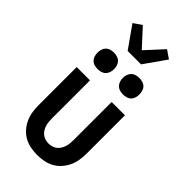

<svg xmlns="http://www.w3.org/2000/svg" viewBox="-302 -1066 1154 1154"><g transform="rotate(45 275.0 -489.0)"><path d="M275 12Q247 12 218.5 6.5Q190 1 165.5 -12.5Q141 -26 122 -47.5Q103 -69 91 -94.5Q79 -120 74.5 -148.5Q70 -177 70 -205V-530H183V-205Q183 -191 184.5 -176.5Q186 -162 190.5 -148.5Q195 -135 202.5 -123Q210 -111 221.5 -102Q233 -93 247 -89Q261 -85 275 -85Q289 -85 303 -89Q317 -93 328.5 -102Q340 -111 347.5 -123Q355 -135 359.5 -148.5Q364 -162 365.5 -176.5Q367 -191 367 -205V-530H480V-205Q480 -177 475.5 -148.5Q471 -120 459 -94.5Q447 -69 428 -47.5Q409 -26 384.5 -12.5Q360 1 331.5 6.5Q303 12 275 12ZM383 -610Q369 -610 355 -614Q341 -618 331 -628Q321 -638 316.5 -652Q312 -666 312 -680Q312 -694 316.5 -708Q321 -722 331 -732Q341 -742 355 -746Q369 -750 383 -750Q397 -750 411 -746Q425 -742 435 -732Q445 -722 449 -708Q453 -694 453 -680Q453 -666 449 -652Q445 -638 435 -628Q425 -618 411 -614Q397 -610 383 -610ZM167 -610Q153 -610 139 -614Q125 -618 115 -628Q105 -638 101 -652Q97 -666 97 -680Q97 -694 101 -708Q105 -722 115 -732Q125 -742 139 -746Q153 -750 167 -750Q181 -750 195 -746Q209 -742 219 -732Q229 -722 233.5 -708Q238 -694 238 -680Q238 -666 233.5 -652Q229 -638 219 -628Q209 -618 195 -614Q181 -610 167 -610ZM218 -815 120 -954 172 -990 275 -878 378 -990 430 -954 332 -815Z"/></g></svg>

Font: Lode Term
Style: Bold
Weight: 700
Monospace: yes
Designer: Belleve Invis
Foundry: Belleve Invis
Version: Version 29.2.0